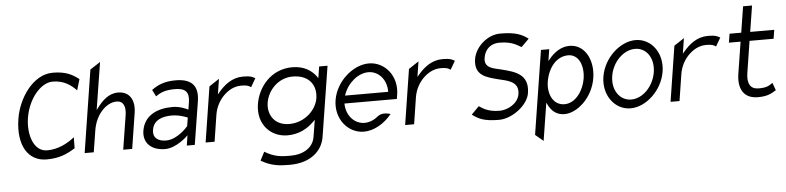

<svg xmlns="http://www.w3.org/2000/svg" viewBox="-48 -892 5501 1344"><g transform="rotate(-5 2703.0 -219.5)"><path d="M77 -290C47 -103 121 11 249 11C338 11 392 -13 451 -50L452 -127C402 -87 335 -52 259 -52C162 -52 126 -176 144 -290C165 -421 253 -528 338 -528C415 -528 465 -493 504 -452L527 -529C481 -565 434 -590 344 -590C206 -590 100 -434 77 -290Z M518 -10H582L606 -161C615 -218 638 -264 667 -296C693 -325 730 -350 772 -350C822 -350 836 -306 827 -250L789 -10H852L891 -258C906 -351 867 -412 787 -412C722 -412 676 -367 638 -316L628 -303L681 -636L609 -589Z M941 -129C928 -44 987 11 1082 11C1160 11 1236 -62 1236 -62L1246 -72L1235 0H1291L1339 -301C1357 -412 1307 -462 1196 -462C1119 -462 1072 -442 1027 -409L1051 -362C1091 -392 1130 -401 1187 -401C1258 -401 1288 -373 1276 -300L1268 -250L1261 -253C1261 -253 1214 -278 1158 -278C1050 -278 958 -236 941 -129ZM1009 -130C1020 -201 1085 -219 1149 -219C1204 -219 1256 -196 1256 -196L1259 -195L1249 -135L1248 -134C1248 -134 1176 -48 1095 -48C1039 -48 1000 -73 1009 -130Z M1368 -10H1431L1460 -196C1469 -253 1496 -299 1529 -331C1559 -360 1600 -385 1650 -385C1691 -385 1704 -379 1719 -368L1754 -428C1731 -440 1723 -447 1668 -447C1592 -447 1537 -402 1494 -351L1483 -338L1500 -446L1429 -399Z M1756 -245C1734 -103 1828 -10 1944 -10C2026 -10 2086 -45 2131 -90L2143 -102L2124 16C2112 91 2045 134 1951 134C1891 134 1840 132 1771 90L1740 150C1813 193 1871 197 1941 197C2096 197 2173 113 2187 22L2265 -471H2206L2193 -389L2186 -401C2154 -445 2101 -482 2018 -482C1868 -482 1775 -365 1756 -245ZM1825 -250C1839 -337 1914 -417 2015 -417C2127 -417 2182 -345 2167 -250C2154 -170 2073 -88 1963 -88C1857 -88 1812 -170 1825 -250Z M2300 -226C2279 -95 2368 11 2479 11C2549 11 2623 -31 2675 -96C2660 -101 2617 -112 2588 -90C2558 -65 2525 -50 2489 -50C2419 -50 2363 -110 2360 -191V-197H2728L2733 -227C2754 -358 2665 -462 2554 -462C2443 -462 2321 -357 2300 -226ZM2369 -252 2371 -258C2399 -340 2474 -401 2545 -401C2616 -401 2671 -340 2672 -258V-252Z M2770 -10H2833L2862 -196C2871 -253 2898 -299 2931 -331C2961 -360 3002 -385 3052 -385C3093 -385 3106 -379 3121 -368L3156 -428C3133 -440 3125 -447 3070 -447C2994 -447 2939 -402 2896 -351L2885 -338L2902 -446L2831 -399Z M3298 -428C3280 -313 3365 -294 3445 -273C3503 -258 3594 -249 3579 -157C3568 -88 3491 -52 3439 -52C3341 -52 3311 -91 3294 -96L3241 -42C3281 -13 3316 11 3429 11C3520 11 3633 -73 3646 -158C3667 -291 3568 -315 3473 -339C3429 -351 3353 -355 3365 -429C3375 -495 3422 -528 3479 -527C3577 -527 3613 -488 3630 -483L3684 -537C3644 -566 3604 -590 3489 -590C3395 -590 3311 -509 3298 -428Z M3670 138 3726 185 3768 -80 3774 -68C3795 -24 3829 11 3889 11C3975 11 4089 -83 4111 -225C4130 -345 4074 -462 3964 -462C3903 -462 3854 -425 3818 -381L3808 -369L3821 -451H3763ZM3791 -225C3807 -323 3867 -397 3949 -397C4024 -397 4057 -314 4043 -225C4030 -143 3973 -58 3895 -58C3813 -58 3778 -142 3791 -225Z M4182 -226C4161 -95 4244 11 4353 11C4462 11 4577 -95 4598 -226C4619 -357 4537 -462 4428 -462C4319 -462 4203 -357 4182 -226ZM4244 -226C4260 -324 4338 -401 4419 -401C4500 -401 4552 -324 4536 -226C4520 -128 4444 -50 4363 -50C4282 -50 4228 -128 4244 -226Z M4635 -10H4698L4727 -196C4736 -253 4763 -299 4796 -331C4826 -360 4867 -385 4917 -385C4958 -385 4971 -379 4986 -368L5021 -428C4998 -440 4990 -447 4935 -447C4859 -447 4804 -402 4761 -351L4750 -338L4767 -446L4696 -399Z M5078 -387H5160L5124 -159C5109 -49 5156 11 5248 11C5313 11 5341 -5 5376 -27L5357 -80C5329 -61 5315 -50 5258 -50C5198 -50 5177 -92 5188 -164L5223 -387H5392L5402 -449H5233L5262 -632H5199L5170 -449H5088Z"/></g></svg>

Font: Charger Sport
Style: LitNrwObl
Weight: 300
Designer: Jasper
Foundry: Cannot Into Space Fonts
Version: Version 1.1